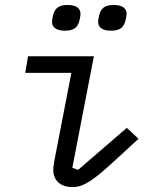

<svg xmlns="http://www.w3.org/2000/svg" viewBox="-20 -743 640 775"><path d="M272 12.1C317.1 12.1 354 -12.1 448.2 -99.1L539.1 -182.9L491.8 -226.9L295.1 -57.2L272 -66.1L359 -516H93L82 -448.9H268.1L199.9 -96.9C198.2 -84.9 195 -70 195 -57.2C195 -17 221.9 12.1 272 12.1ZM190 -654.8C190 -636 203.1 -619 241.8 -619C282 -619 295.1 -636 301.1 -661.9C302.9 -671.2 305 -680 305 -687.1C305 -706 291.9 -723 252.8 -723C213.1 -723 199.9 -706 193.9 -680C192.1 -671.2 190 -661.9 190 -654.8ZM376.1 -654.8C376.1 -636 388.8 -619 427.9 -619C468 -619 480.8 -636 486.9 -661.9C489 -671.2 491.1 -680 491.1 -687.1C491.1 -706 478 -723 438.9 -723C399.1 -723 386 -706 380 -680C377.8 -671.2 376.1 -661.9 376.1 -654.8Z"/></svg>

Font: Margiela Mono Italic Italic
Style: Regular
Weight: 400
Designer: Mike Abbink, Paul van der Laan, Pieter van Rosmalen
Foundry: Bold Monday
Version: Version 2.003 2021